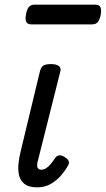

<svg xmlns="http://www.w3.org/2000/svg" viewBox="-20 -791 455 827"><path d="M140 16Q105 16 86.5 2Q68 -12 62.5 -34.5Q57 -57 59.5 -84.5Q62 -112 69 -139L152 -484Q157 -503 167.5 -509Q178 -515 200 -515Q223 -515 233.5 -506.5Q244 -498 240 -484L145 -106Q140 -90 140 -80Q140 -70 144.5 -65Q149 -60 158 -60Q168 -60 178 -66Q188 -72 198 -84Q208 -96 218 -111Q225 -121 236 -122Q247 -123 259 -114Q273 -106 276 -96.5Q279 -87 273 -78Q263 -59 244.5 -37Q226 -15 200 0.5Q174 16 140 16ZM116 -686Q97 -686 92.5 -698Q88 -710 92 -728Q95 -749 103.5 -760Q112 -771 129 -771H390Q409 -771 413 -759Q417 -747 414 -728Q410 -708 402 -697Q394 -686 376 -686Z"/></svg>

Font: Playwrite DE SAS
Style: Regular
Weight: 400
Designer: Veronika Burian, José Scaglione
Foundry: TypeTogether
Version: Version 1.002